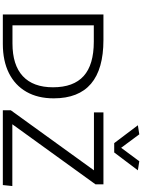

<svg xmlns="http://www.w3.org/2000/svg" viewBox="156 -1159 1003 1355"><g transform="rotate(90 657.5 -481.5)"><path d="M82 0V-710H262Q674 -710 674 -359Q674 -247 628 -166.5Q582 -86 496 -43Q410 0 290 0ZM159 -68H286Q439 -68 517.5 -141Q596 -214 596 -354Q596 -499 516.5 -570.5Q437 -642 274 -642H159ZM758 0V-56L1182 -643H773V-710H1281V-654L857 -67H1293L1286 0ZM990 -786 864 -953 928 -963 1023 -835 1118 -963 1182 -953 1056 -786Z"/></g></svg>

Font: LivvicRegular
Style: Regular
Weight: 400
Designer: Jacques Le Bailly, Baron von Fonthausen
Version: Version 1.001; ttfautohint (v1.8.2)